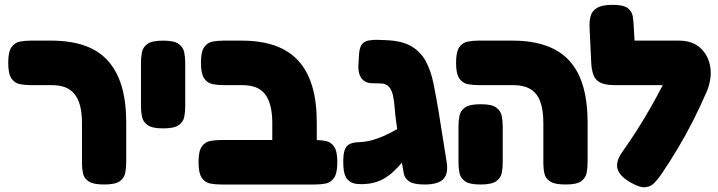

<svg xmlns="http://www.w3.org/2000/svg" viewBox="-20 -754 2968 794"><path d="M411 9Q366 9 347 -3.5Q328 -16 323.5 -36Q319 -56 319 -77V-245Q319 -286 311.5 -315.5Q304 -345 288.5 -364.5Q273 -384 249.5 -393Q226 -402 193 -402H107Q84 -402 62.5 -406Q41 -410 27.5 -429.5Q14 -449 14 -494Q14 -540 27.5 -559Q41 -578 62 -582Q83 -586 106 -586H191Q271 -586 329.5 -565.5Q388 -545 426 -503Q464 -461 483 -397.5Q502 -334 502 -247V-84Q502 -61 498 -39.5Q494 -18 475.5 -4.5Q457 9 411 9Z M654 -223Q609 -223 590 -237Q571 -251 567 -272Q563 -293 563 -315V-495Q563 -517 567 -538Q571 -559 590 -572.5Q609 -586 655 -586Q701 -586 719.5 -572Q738 -558 742 -537Q746 -516 746 -494V-314Q746 -292 742 -271Q738 -250 719 -236.5Q700 -223 654 -223Z M1198 9Q1154 9 1134.5 -3.5Q1115 -16 1110.5 -36Q1106 -56 1106 -77V-245Q1106 -286 1098.5 -315.5Q1091 -345 1076 -364.5Q1061 -384 1037.5 -393Q1014 -402 981 -402H904Q881 -402 859.5 -406Q838 -410 824.5 -429.5Q811 -449 811 -494Q811 -540 824.5 -559Q838 -578 859 -582Q880 -586 903 -586H978Q1058 -586 1116.5 -565.5Q1175 -545 1213.5 -503Q1252 -461 1271 -397.5Q1290 -334 1290 -247V-84Q1290 -61 1286 -39.5Q1282 -18 1263 -4.5Q1244 9 1198 9ZM894 9Q871 9 849.5 5Q828 1 814.5 -18.5Q801 -38 801 -83Q801 -129 814.5 -148Q828 -167 849.5 -171Q871 -175 893 -175H1283Q1306 -175 1327 -171Q1348 -167 1361.5 -148Q1375 -129 1375 -83Q1375 -38 1361.5 -18.5Q1348 1 1327 5Q1306 9 1282 9Z M1736 9Q1691 9 1672.5 -3.5Q1654 -16 1650 -35.5Q1646 -55 1643 -76L1618 -253Q1614 -282 1612 -309.5Q1610 -337 1605 -359.5Q1600 -382 1588 -395.5Q1576 -409 1551 -409Q1529 -409 1514.5 -410Q1500 -411 1488 -418Q1474 -427 1467.5 -443.5Q1461 -460 1462 -485L1465 -532Q1467 -564 1483.5 -577.5Q1500 -591 1549 -589Q1550 -589 1561.5 -588.5Q1573 -588 1574 -588Q1641 -586 1680.5 -563Q1720 -540 1741 -500.5Q1762 -461 1772.5 -409.5Q1783 -358 1793 -298L1827 -85Q1835 -36 1813.5 -13.5Q1792 9 1736 9ZM1509 5Q1479 9 1455 6.5Q1431 4 1416.5 -12.5Q1402 -29 1400 -66Q1397 -122 1410 -143.5Q1423 -165 1463 -166Q1491 -167 1515.5 -173.5Q1540 -180 1564 -190.5Q1588 -201 1612.5 -214.5Q1637 -228 1664 -243.5Q1691 -259 1722 -274L1723 -176Q1700 -152 1680.5 -128Q1661 -104 1643 -82.5Q1625 -61 1605.5 -43Q1586 -25 1562.5 -12.5Q1539 0 1509 5Z M2319 9Q2274 9 2255 -3.5Q2236 -16 2231.5 -36Q2227 -56 2227 -77V-245Q2227 -300 2214 -334.5Q2201 -369 2173.5 -385.5Q2146 -402 2102 -402H1959Q1936 -402 1914.5 -406Q1893 -410 1879.5 -429.5Q1866 -449 1866 -494Q1866 -540 1879.5 -559Q1893 -578 1914.5 -582Q1936 -586 1958 -586H2099Q2205 -586 2274 -549.5Q2343 -513 2376.5 -438Q2410 -363 2410 -247V-84Q2410 -61 2406 -39.5Q2402 -18 2383.5 -4.5Q2365 9 2319 9ZM1967 9Q1922 9 1903 -4.5Q1884 -18 1880 -39.5Q1876 -61 1876 -83V-232Q1876 -254 1880 -275Q1884 -296 1903 -309.5Q1922 -323 1968 -323Q2014 -323 2032.5 -309Q2051 -295 2055 -274Q2059 -253 2059 -231V-82Q2059 -60 2055 -39Q2051 -18 2032 -4.5Q2013 9 1967 9Z M2592 3Q2543 -24 2534 -54.5Q2525 -85 2553 -125Q2585 -170 2614 -215.5Q2643 -261 2669.5 -307.5Q2696 -354 2720.5 -401.5Q2745 -449 2767 -497L2906 -383Q2878 -318 2847.5 -257.5Q2817 -197 2783.5 -141Q2750 -85 2714 -32Q2702 -15 2687.5 1Q2673 17 2650.5 20Q2628 23 2592 3ZM2900 -369 2781 -402H2523Q2470 -402 2449 -421.5Q2428 -441 2425 -493L2418 -642Q2417 -665 2422 -686Q2427 -707 2447.5 -720.5Q2468 -734 2513 -734Q2559 -734 2576.5 -720Q2594 -706 2597 -685Q2600 -664 2601 -642L2604 -586H2788Q2843 -586 2876.5 -555.5Q2910 -525 2917.5 -475.5Q2925 -426 2900 -369Z"/></svg>

Font: Fredoka Light
Style: Bold
Weight: 700
Version: Version 2.001